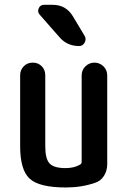

<svg xmlns="http://www.w3.org/2000/svg" viewBox="-20 -785 540 814"><path d="M259.8 9.8Q146.5 9.8 106 -27.3Q65.4 -64.5 65.4 -165V-465.8Q65.4 -488.3 80.6 -503.9Q95.7 -519.5 119.1 -519.5Q141.6 -519.5 156.7 -504.4Q171.9 -489.3 171.9 -465.8V-165Q171.9 -111.3 190.4 -91.8Q209 -72.3 257.8 -72.3Q293.9 -72.3 319.3 -86.9Q326.2 -90.8 326.2 -99.6V-464.8Q326.2 -488.3 342.3 -503.9Q358.4 -519.5 380.4 -519.5Q402.3 -519.5 418.5 -503.9Q434.6 -488.3 434.6 -464.8V-88.9Q434.6 -61.5 420.9 -39.6Q407.2 -17.6 382.8 -9.8Q325.2 9.8 259.8 9.8ZM203.1 -764.6Q259.8 -764.6 289.1 -715.8L338.9 -632.8Q346.7 -619.1 338.9 -604.5Q331.1 -589.8 315.4 -589.8Q264.6 -589.8 232.4 -627L148.4 -722.7Q137.7 -734.4 144 -749.5Q150.4 -764.6 167 -764.6Z"/></svg>

Font: Rounded Mgen+ 1mn medium
Style: Regular
Weight: 500
Designer: [Source Han Sans]
Ryoko NISHIZUKA  (kana & ideographs); Paul D. Hunt (Latin, Greek & Cyrillic); Wenlong ZHANG  (bopomofo
Version: Version 1.059.20150602